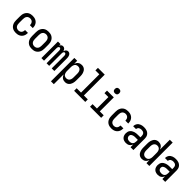

<svg xmlns="http://www.w3.org/2000/svg" viewBox="367 -2395 4267 4267"><g transform="rotate(45 2500.0 -262.0)"><path d="M247 8Q220 8 193.5 2.5Q167 -3 143.5 -16Q120 -29 102 -49.5Q84 -70 73 -95Q62 -120 58 -146.5Q54 -173 54 -200V-320Q54 -347 58 -373.5Q62 -400 73 -425Q84 -450 102 -470.5Q120 -491 143.5 -504Q167 -517 193.5 -522.5Q220 -528 247 -528Q272 -528 297 -523.5Q322 -519 345 -508Q368 -497 386.5 -479.5Q405 -462 417 -439.5Q429 -417 434.5 -392.5Q440 -368 440 -342V-336H350V-340Q350 -361 343.5 -381.5Q337 -402 323 -418Q309 -434 288.5 -441Q268 -448 247 -448Q224 -448 202 -438Q180 -428 166.5 -409Q153 -390 148.5 -366.5Q144 -343 144 -320V-200Q144 -177 148.5 -153.5Q153 -130 166.5 -111Q180 -92 202 -82Q224 -72 247 -72Q268 -72 288.5 -79Q309 -86 323 -102Q337 -118 343.5 -138.5Q350 -159 350 -180V-184H440V-178Q440 -152 434.5 -127.5Q429 -103 417 -80.5Q405 -58 386.5 -40.5Q368 -23 345 -12Q322 -1 297 3.5Q272 8 247 8Z M750 8Q723 8 696 3Q669 -2 645.5 -15.5Q622 -29 603.5 -49.5Q585 -70 574 -94.5Q563 -119 558.5 -146Q554 -173 554 -200V-320Q554 -347 558.5 -374Q563 -401 574 -425.5Q585 -450 603.5 -470.5Q622 -491 645.5 -504.5Q669 -518 696 -523Q723 -528 750 -528Q777 -528 804 -523Q831 -518 854.5 -504.5Q878 -491 896.5 -470.5Q915 -450 926 -425.5Q937 -401 941.5 -374Q946 -347 946 -320V-200Q946 -173 941.5 -146Q937 -119 926 -94.5Q915 -70 896.5 -49.5Q878 -29 854.5 -15.5Q831 -2 804 3Q777 8 750 8ZM750 -72Q774 -72 796 -81.5Q818 -91 832 -110Q846 -129 851 -152.5Q856 -176 856 -200V-320Q856 -344 851 -367.5Q846 -391 832 -410Q818 -429 796 -438.5Q774 -448 750 -448Q726 -448 704 -438.5Q682 -429 668 -410Q654 -391 649 -367.5Q644 -344 644 -320V-200Q644 -176 649 -152.5Q654 -129 668 -110Q682 -91 704 -81.5Q726 -72 750 -72Z M1047 0V-520H1129V-472Q1133 -483 1140 -493.5Q1147 -504 1156.5 -512Q1166 -520 1178 -524Q1190 -528 1203 -528Q1218 -528 1232.5 -522Q1247 -516 1257.5 -505Q1268 -494 1274.5 -480Q1281 -466 1285 -451Q1288 -466 1294.5 -480Q1301 -494 1311 -505Q1321 -516 1335.5 -522Q1350 -528 1365 -528Q1380 -528 1394.5 -522Q1409 -516 1419.5 -505Q1430 -494 1436.5 -480Q1443 -466 1446.5 -451Q1450 -436 1451.5 -420.5Q1453 -405 1453 -390V0H1371V-390Q1371 -401 1369.5 -411.5Q1368 -422 1363.5 -432Q1359 -442 1350.5 -448.5Q1342 -455 1331 -455Q1320 -455 1311.5 -448.5Q1303 -442 1298.5 -432Q1294 -422 1292.5 -411.5Q1291 -401 1291 -390V0H1209V-390Q1209 -401 1207.5 -411.5Q1206 -422 1201.5 -432Q1197 -442 1188.5 -448.5Q1180 -455 1169 -455Q1158 -455 1149.5 -448.5Q1141 -442 1136.5 -432Q1132 -422 1130.5 -411.5Q1129 -401 1129 -390V0Z M1562 215V-520H1652V-426Q1660 -448 1673 -467.5Q1686 -487 1704 -501Q1722 -515 1745 -521.5Q1768 -528 1791 -528Q1816 -528 1839.5 -521Q1863 -514 1882 -498Q1901 -482 1913.5 -461Q1926 -440 1933.5 -416.5Q1941 -393 1943.5 -368.5Q1946 -344 1946 -320V-200Q1946 -176 1943.5 -151.5Q1941 -127 1933.5 -103.5Q1926 -80 1913.5 -59Q1901 -38 1882 -22Q1863 -6 1839.5 1Q1816 8 1791 8Q1768 8 1745 1.5Q1722 -5 1704 -19Q1686 -33 1673 -52.5Q1660 -72 1652 -94V215ZM1754 -72Q1769 -72 1784.5 -76Q1800 -80 1812.5 -89Q1825 -98 1833.5 -111Q1842 -124 1847 -139Q1852 -154 1854 -169.5Q1856 -185 1856 -200V-320Q1856 -335 1854 -350.5Q1852 -366 1847 -381Q1842 -396 1833.5 -409Q1825 -422 1812.5 -431Q1800 -440 1784.5 -444Q1769 -448 1754 -448Q1739 -448 1723.5 -444Q1708 -440 1695.5 -431Q1683 -422 1674.5 -409Q1666 -396 1661 -381Q1656 -366 1654 -350.5Q1652 -335 1652 -320V-200Q1652 -185 1654 -169.5Q1656 -154 1661 -139Q1666 -124 1674.5 -111Q1683 -98 1695.5 -89Q1708 -80 1723.5 -76Q1739 -72 1754 -72Z M2075 0V-80H2212V-655H2089V-735H2302V-80H2425V0Z M2575 0V-80H2712V-440H2589V-520H2802V-80H2925V0ZM2755 -601Q2741 -601 2727.5 -605Q2714 -609 2704 -619Q2694 -629 2690 -642.5Q2686 -656 2686 -670Q2686 -684 2690 -697.5Q2694 -711 2704 -721Q2714 -731 2727.5 -735Q2741 -739 2755 -739Q2769 -739 2782.5 -735Q2796 -731 2806 -721Q2816 -711 2820 -697.5Q2824 -684 2824 -670Q2824 -656 2820 -642.5Q2816 -629 2806 -619Q2796 -609 2782.5 -605Q2769 -601 2755 -601Z M3247 8Q3220 8 3193.5 2.5Q3167 -3 3143.5 -16Q3120 -29 3102 -49.5Q3084 -70 3073 -95Q3062 -120 3058 -146.5Q3054 -173 3054 -200V-320Q3054 -347 3058 -373.5Q3062 -400 3073 -425Q3084 -450 3102 -470.5Q3120 -491 3143.5 -504Q3167 -517 3193.5 -522.5Q3220 -528 3247 -528Q3272 -528 3297 -523.5Q3322 -519 3345 -508Q3368 -497 3386.5 -479.5Q3405 -462 3417 -439.5Q3429 -417 3434.5 -392.5Q3440 -368 3440 -342V-336H3350V-340Q3350 -361 3343.5 -381.5Q3337 -402 3323 -418Q3309 -434 3288.5 -441Q3268 -448 3247 -448Q3224 -448 3202 -438Q3180 -428 3166.5 -409Q3153 -390 3148.5 -366.5Q3144 -343 3144 -320V-200Q3144 -177 3148.5 -153.5Q3153 -130 3166.5 -111Q3180 -92 3202 -82Q3224 -72 3247 -72Q3268 -72 3288.5 -79Q3309 -86 3323 -102Q3337 -118 3343.5 -138.5Q3350 -159 3350 -180V-184H3440V-178Q3440 -152 3434.5 -127.5Q3429 -103 3417 -80.5Q3405 -58 3386.5 -40.5Q3368 -23 3345 -12Q3322 -1 3297 3.5Q3272 8 3247 8Z M3708 8Q3678 8 3648 -1Q3618 -10 3596 -31.5Q3574 -53 3564 -83Q3554 -113 3554 -143Q3554 -169 3560.5 -194.5Q3567 -220 3583 -240Q3599 -260 3621 -274Q3643 -288 3667.5 -296Q3692 -304 3717.5 -307Q3743 -310 3769 -310H3848V-355Q3848 -375 3841.5 -393.5Q3835 -412 3820.5 -425Q3806 -438 3787 -443Q3768 -448 3749 -448Q3731 -448 3714 -444.5Q3697 -441 3682.5 -431.5Q3668 -422 3659 -406.5Q3650 -391 3650 -374V-371H3560V-376Q3560 -399 3567 -421Q3574 -443 3587 -461.5Q3600 -480 3619 -493Q3638 -506 3659.5 -514Q3681 -522 3703.5 -525Q3726 -528 3749 -528Q3773 -528 3797.5 -524.5Q3822 -521 3844 -511.5Q3866 -502 3885 -486Q3904 -470 3916 -449Q3928 -428 3933 -404Q3938 -380 3938 -355V0H3848V-84Q3840 -64 3826 -45.5Q3812 -27 3793.5 -14.5Q3775 -2 3753 3Q3731 8 3708 8ZM3746 -72Q3767 -72 3787.5 -79Q3808 -86 3822.5 -101.5Q3837 -117 3842.5 -138Q3848 -159 3848 -180V-230H3769Q3755 -230 3741 -229Q3727 -228 3714 -224.5Q3701 -221 3688 -215.5Q3675 -210 3664.5 -201Q3654 -192 3649 -179Q3644 -166 3644 -152Q3644 -134 3652.5 -117Q3661 -100 3676 -89.5Q3691 -79 3709 -75.5Q3727 -72 3746 -72Z M4209 8Q4184 8 4160.5 1Q4137 -6 4118 -22Q4099 -38 4086.5 -59Q4074 -80 4066.5 -103.5Q4059 -127 4056.5 -151.5Q4054 -176 4054 -200V-320Q4054 -344 4056.5 -368.5Q4059 -393 4066.5 -416.5Q4074 -440 4086.5 -461Q4099 -482 4118 -498Q4137 -514 4160.5 -521Q4184 -528 4209 -528Q4232 -528 4255 -521.5Q4278 -515 4296 -501Q4314 -487 4327 -467.5Q4340 -448 4348 -426V-735H4438V0H4348V-94Q4340 -72 4327 -52.5Q4314 -33 4296 -19Q4278 -5 4255 1.5Q4232 8 4209 8ZM4246 -72Q4261 -72 4276.5 -76Q4292 -80 4304.5 -89Q4317 -98 4325.5 -111Q4334 -124 4339 -139Q4344 -154 4346 -169.5Q4348 -185 4348 -200V-320Q4348 -335 4346 -350.5Q4344 -366 4339 -381Q4334 -396 4325.5 -409Q4317 -422 4304.5 -431Q4292 -440 4276.5 -444Q4261 -448 4246 -448Q4231 -448 4215.5 -444Q4200 -440 4187.5 -431Q4175 -422 4166.5 -409Q4158 -396 4153 -381Q4148 -366 4146 -350.5Q4144 -335 4144 -320V-200Q4144 -185 4146 -169.5Q4148 -154 4153 -139Q4158 -124 4166.5 -111Q4175 -98 4187.5 -89Q4200 -80 4215.5 -76Q4231 -72 4246 -72Z M4708 8Q4678 8 4648 -1Q4618 -10 4596 -31.5Q4574 -53 4564 -83Q4554 -113 4554 -143Q4554 -169 4560.5 -194.5Q4567 -220 4583 -240Q4599 -260 4621 -274Q4643 -288 4667.5 -296Q4692 -304 4717.5 -307Q4743 -310 4769 -310H4848V-355Q4848 -375 4841.5 -393.5Q4835 -412 4820.5 -425Q4806 -438 4787 -443Q4768 -448 4749 -448Q4731 -448 4714 -444.5Q4697 -441 4682.5 -431.5Q4668 -422 4659 -406.5Q4650 -391 4650 -374V-371H4560V-376Q4560 -399 4567 -421Q4574 -443 4587 -461.5Q4600 -480 4619 -493Q4638 -506 4659.5 -514Q4681 -522 4703.5 -525Q4726 -528 4749 -528Q4773 -528 4797.5 -524.5Q4822 -521 4844 -511.5Q4866 -502 4885 -486Q4904 -470 4916 -449Q4928 -428 4933 -404Q4938 -380 4938 -355V0H4848V-84Q4840 -64 4826 -45.5Q4812 -27 4793.5 -14.5Q4775 -2 4753 3Q4731 8 4708 8ZM4746 -72Q4767 -72 4787.5 -79Q4808 -86 4822.5 -101.5Q4837 -117 4842.5 -138Q4848 -159 4848 -180V-230H4769Q4755 -230 4741 -229Q4727 -228 4714 -224.5Q4701 -221 4688 -215.5Q4675 -210 4664.5 -201Q4654 -192 4649 -179Q4644 -166 4644 -152Q4644 -134 4652.5 -117Q4661 -100 4676 -89.5Q4691 -79 4709 -75.5Q4727 -72 4746 -72Z"/></g></svg>

Font: Iosevka Custom Medium
Style: Regular
Weight: 500
Monospace: yes
Designer: Belleve Invis
Foundry: Belleve Invis
Version: Version 32.5.0; ttfautohint (v1.8.4)